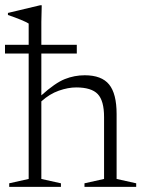

<svg xmlns="http://www.w3.org/2000/svg" viewBox="-20 -730 563 750"><path d="M218 0H16V-14L92 -31V-521H-0.5V-555H92V-638Q72 -650.5 11 -671.5V-679.5L137 -709.5H143L141.5 -644.5V-555H280V-521H141.5V-357.5Q195.5 -406 233 -421Q270.5 -436 311 -436Q377 -436 406.2 -400Q435.5 -364 435.5 -284.5V-31L512 -14V0H310V-14L386.5 -31V-273Q386.5 -336.5 361.8 -362.5Q337 -388.5 277.5 -388.5Q246 -388.5 209.8 -375.8Q173.5 -363 141.5 -334V-31L218 -14Z"/></svg>

Font: Newsreader Text Light
Style: Regular
Weight: 300
Designer: Hugues Gentile
Foundry: Production Type
Version: Version 1.001